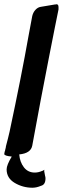

<svg xmlns="http://www.w3.org/2000/svg" viewBox="-76 -739 294 899"><path d="M122 61H123Q131 56 133 56Q130 58 131 63L135 84Q137 90 137 96Q137 126 116 131Q95 140 76 140Q31 140 -7 117.5Q-45 95 -45 54Q-45 34 -21 -6Q-56 -9 -56 -18L-54 -30V-29Q-53 -30 -52.5 -32.5Q-52 -35 -52 -36L-49 -48Q-49 -50 -48.5 -52Q-48 -54 -48 -55Q-38 -92 -31 -123Q24 -381 58 -573L75 -664Q79 -681 90 -693Q101 -705 115 -707Q137 -710 181 -718Q186 -718 188 -719H189Q198 -719 198 -705V-695L180 -606Q177 -591 153 -469Q115 -276 75 -57Q68 -21 14 -16Q17 20 36 44.5Q55 69 87 69Q104 69 122 61Z"/></svg>

Font: Bangerz Fix
Style: Regular
Weight: 400
Designer: vernon adams
Foundry: Vernon Adams
Version: Version 2.10;December 28, 2023;FontCreator 13.0.0.2683 64-bi